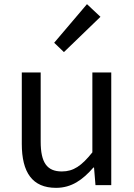

<svg xmlns="http://www.w3.org/2000/svg" viewBox="-20 -892 647 925"><path d="M250 13C325 13 379 -26 430 -85H433L440 0H516V-543H425V-158C373 -93 334 -66 278 -66C206 -66 176 -109 176 -210V-543H85V-199C85 -61 136 13 250 13ZM288 -641 464 -811 399 -872 241 -686Z"/></svg>

Font: Noto Sans Mono CJK JP Regular
Style: Regular
Weight: 400
Designer: Ryoko NISHIZUKA (kana & ideographs); Paul D. Hunt (Latin, Greek & Cyrillic); Wenlong ZHANG (bopomofo); Sandoll Communica
Foundry: Adobe Systems Incorporated
Version: Version 1.004;PS 1.004;hotconv 1.0.82;makeotf.lib2.5.63406